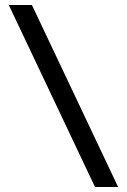

<svg xmlns="http://www.w3.org/2000/svg" viewBox="-20 -672 507 764"><path d="M15 -652 358 72H450L107 -652Z"/></svg>

Font: Charger Sport
Style: DfBdNrw
Weight: 400
Designer: Jasper
Foundry: Cannot Into Space Fonts
Version: Version 1.1